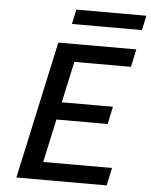

<svg xmlns="http://www.w3.org/2000/svg" viewBox="-56 -869 720 915"><g transform="rotate(5 303.5 -411.0)"><path d="M489 0H57L200 -658H573L555 -573H284L178 -85H507ZM152 -292 170 -376H486L468 -292ZM257 -752 272 -822H607L592 -752Z"/></g></svg>

Font: Ysabeau Office SemiBold
Style: Italic
Weight: 600
Italic angle: -12°
Designer: Christian Thalmann (Catharsis Fonts)
Version: Version 2.001;gftools[0.9.30]; featfreeze: tnum,lnum,ss02